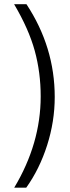

<svg xmlns="http://www.w3.org/2000/svg" viewBox="-20 -759 328 896"><path d="M46.4 116.7Q169.9 -89.4 169.9 -309.1Q169.9 -420.9 142.1 -522.2Q114.3 -623.5 45.9 -739.3H103.5Q235.4 -539.1 235.4 -306.2Q235.4 -192.4 200 -81.3Q164.6 29.8 102.5 116.7Z"/></svg>

Font: Oxygen Light
Style: Regular
Weight: 300
Designer: vernon adams
Foundry: Vernon Adams
Version: Version Release 0.2.3 webfont; ttfautohint (v0.93.3-1d66) -l